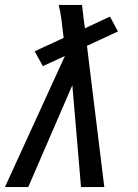

<svg xmlns="http://www.w3.org/2000/svg" viewBox="-36 -755 556 775"><path d="M-16 0 226 -529 137 -488 104 -548 221 -602 219 -617Q216 -647 212 -676.5Q208 -706 201 -735H295L304 -660L307 -641L408 -688L440 -628L315 -570L385 0H291L256 -411L78 0Z"/></svg>

Font: Iosevka Medium Oblique
Style: Regular
Weight: 500
Italic angle: -9°
Monospace: yes
Designer: Belleve Invis
Foundry: Belleve Invis
Version: Version 32.5.0; ttfautohint (v1.8.4)